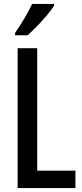

<svg xmlns="http://www.w3.org/2000/svg" viewBox="-20 -960 421 980"><path d="M70 0V-714H170V-89H365V0ZM256 -931Q244 -911 220 -882.5Q196 -854 169 -826.5Q142 -799 121 -780H57V-792Q112 -872 144 -940H256Z"/></svg>

Font: Noto Sans Khmer UI ExtraCondensed Medium
Style: Regular
Weight: 500
Width: 2
Designer: Danh Hong and the Monotype Design Team
Foundry: Monotype Imaging Inc.
Version: Version 2.002; ttfautohint (v1.8.4.7-5d5b)